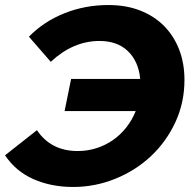

<svg xmlns="http://www.w3.org/2000/svg" viewBox="-33 -732 770 764"><path d="M250 -418H525Q518 -488 476 -528.5Q434 -569 363 -569Q258 -569 169 -486L82 -586Q142 -647 224 -679.5Q306 -712 398 -712Q469 -712 525 -690Q581 -668 620 -628.5Q659 -589 680 -534.5Q701 -480 701 -414Q701 -323 664.5 -245Q628 -167 567 -110Q506 -53 425.5 -20.5Q345 12 258 12Q171 12 100.5 -19Q30 -50 -13 -114L114 -214Q170 -131 276 -131Q315 -131 351 -142.5Q387 -154 417 -175Q447 -196 470 -225.5Q493 -255 507 -290H224Z"/></svg>

Font: Argentum Sans SemiBold
Style: Italic
Weight: 600
Italic angle: -11°
Designer: Julieta Ulanovsky (font), Cristiano Sobral (main changes and remaster)
Foundry: Julieta Ulanovsky (font), Cristiano Sobral (main changes and remaster)
Version: Version 2.007;June 15, 2022;FontCreator 14.0.0.2814 64-bit; 